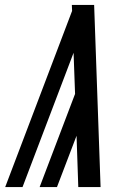

<svg xmlns="http://www.w3.org/2000/svg" viewBox="-20 -755 540 775"><path d="M296 0 289 -207 210 0H140L283 -376L277 -542L71 0H1L271 -711L270 -735H360L386 0Z"/></svg>

Font: Iosevka SS18 Medium
Style: Italic
Weight: 500
Italic angle: -9°
Monospace: yes
Designer: Belleve Invis
Foundry: Belleve Invis
Version: Version 25.1.1; ttfautohint (v1.8.4)